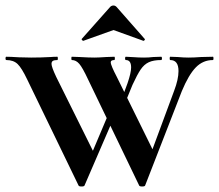

<svg xmlns="http://www.w3.org/2000/svg" viewBox="-24 -674 795 697"><path d="M749 -456Q713 -456 687 -429.5Q661 -403 636 -343L503 -1Q502 3 492 3Q482 3 481 -1L296 -385Q276 -428 264 -442Q252 -456 237 -456Q235 -456 235 -462Q235 -468 237 -468L265 -467Q299 -465 319 -465Q332 -465 362 -467L391 -468Q393 -468 393 -462Q393 -456 391 -456Q378 -456 378 -448Q378 -442 384 -428Q390 -414 400 -395L539 -113L488 -20L608 -344Q624 -386 624 -416Q624 -456 594 -456Q592 -456 592 -462Q592 -468 594 -468L621 -467Q643 -465 660 -465Q680 -465 706 -467L749 -468Q751 -468 751 -462Q751 -456 749 -456ZM272 3Q262 3 261 -1L75 -385Q55 -427 40 -441.5Q25 -456 -1 -456Q-4 -456 -4 -462Q-4 -468 -1 -468Q13 -468 45 -466L89 -465Q124 -465 160 -467Q170 -468 184 -468Q186 -468 186 -462Q186 -456 184 -456Q173 -456 168 -453Q163 -450 163 -442Q163 -431 180 -395L320 -113L269 -22L370 -261L388 -244L283 -1Q282 3 272 3ZM452 -429Q452 -456 433 -456Q430 -456 430 -462Q430 -468 433 -468Q442 -468 461 -466.5Q480 -465 499 -465Q516 -465 532 -467L561 -468Q564 -468 564 -462Q564 -456 561 -456Q533 -456 516 -448Q499 -440 486.5 -421.5Q474 -403 457 -366L407 -244L398 -261L439 -372Q452 -410 452 -429ZM388 -654Q394 -654 399 -649L501 -533Q502 -533 502 -531Q502 -529 499.5 -527Q497 -525 496 -526L388 -565L279 -526Q277 -525 274 -528.5Q271 -532 273 -533L376 -649Q381 -654 388 -654Z"/></svg>

Font: Cormorant SC
Style: Bold
Weight: 700
Designer: Christian Thalmann (Catharsis Fonts)
Foundry: Catharsis Fonts
Version: Version 4.000